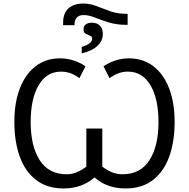

<svg xmlns="http://www.w3.org/2000/svg" viewBox="-20 -1053 1066 1083"><path d="M336 -926Q336 -979 366.5 -1006Q397 -1033 450 -1033Q488 -1033 524.5 -1018.5Q561 -1004 602 -989.5Q643 -975 694 -975H700V-913H692Q636 -913 592 -927Q548 -941 514 -954.5Q480 -968 452 -968Q400 -968 400 -911H336ZM441 -788Q500 -807 500 -834Q500 -847 488 -851.5Q476 -856 463.5 -862.5Q451 -869 451 -887Q451 -906 464 -915.5Q477 -925 499 -925Q527 -925 543.5 -908Q560 -891 560 -862Q560 -823 530 -794.5Q500 -766 441 -752ZM339 10Q246 10 184 -37.5Q122 -85 91.5 -169.5Q61 -254 61 -365Q61 -474 92 -554.5Q123 -635 181 -679.5Q239 -724 319 -724Q357 -724 394.5 -712Q432 -700 462 -679L428 -612Q406 -629 380 -639Q354 -649 325 -649Q243 -649 198 -572.5Q153 -496 153 -364Q153 -229 204 -149.5Q255 -70 356 -70Q387 -70 414.5 -82Q442 -94 467 -113V-328H557V-113Q583 -93 611 -81.5Q639 -70 671 -70Q772 -70 823 -149.5Q874 -229 874 -364Q874 -496 828.5 -572.5Q783 -649 701 -649Q672 -649 646.5 -639Q621 -629 598 -612L564 -679Q594 -700 631.5 -712Q669 -724 707 -724Q787 -724 845 -679.5Q903 -635 934 -554.5Q965 -474 965 -365Q965 -254 934.5 -169.5Q904 -85 842.5 -37.5Q781 10 688 10Q584 10 513 -52Q442 10 339 10Z"/></svg>

Font: Noto Sans
Style: Regular
Weight: 400
Designer: Monotype Design Team
Foundry: Monotype Imaging Inc.
Version: Version 2.007